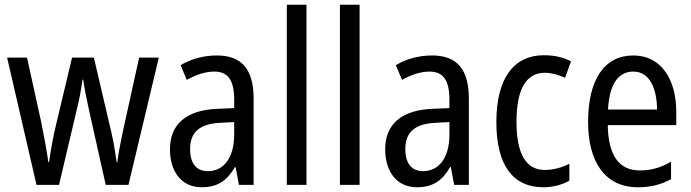

<svg xmlns="http://www.w3.org/2000/svg" viewBox="-20 -780 2916 810"><path d="M355 -318 426 0H522L650 -537H567L498 -224C487 -172 478 -124 475 -96H472C464 -158 452 -216 442 -255L376 -537H284L217 -256C203 -199 193 -139 187 -96H184C177 -147 165 -208 154 -264L94 -537H10L134 0H229L304 -318C315 -360 323 -407 328 -444H331C336 -409 345 -362 355 -318Z M895 -546C838 -546 785 -531 742 -505L768 -443C808 -465 846 -478 884 -478C941 -478 968 -443 968 -359V-324L898 -321C766 -316 697 -256 697 -150C697 -58 744 10 831 10C898 10 938 -18 971 -75H974L988 0H1050V-363C1050 -483 1004 -546 895 -546ZM911 -262 968 -265V-213C968 -113 923 -58 857 -58C811 -58 782 -87 782 -151C782 -220 819 -258 911 -262Z M1273 0V-760H1190V0Z M1497 0V-760H1414V0Z M1803 -546C1746 -546 1693 -531 1650 -505L1676 -443C1716 -465 1754 -478 1792 -478C1849 -478 1876 -443 1876 -359V-324L1806 -321C1674 -316 1605 -256 1605 -150C1605 -58 1652 10 1739 10C1806 10 1846 -18 1879 -75H1882L1896 0H1958V-363C1958 -483 1912 -546 1803 -546ZM1819 -262 1876 -265V-213C1876 -113 1831 -58 1765 -58C1719 -58 1690 -87 1690 -151C1690 -220 1727 -258 1819 -262Z M2272 10C2311 10 2352 0 2382 -18V-89C2350 -73 2315 -63 2278 -63C2199 -63 2159 -131 2159 -266C2159 -403 2199 -473 2279 -473C2306 -473 2337 -464 2364 -452L2389 -521C2360 -537 2321 -547 2275 -547C2146 -547 2074 -448 2074 -265C2074 -80 2146 10 2272 10Z M2652 -546C2530 -546 2461 -445 2461 -265C2461 -102 2529 10 2671 10C2725 10 2768 -1 2811 -24V-98C2767 -72 2726 -61 2679 -61C2591 -61 2546 -125 2544 -252H2833V-308C2833 -444 2770 -546 2652 -546ZM2652 -478C2721 -478 2751 -407 2752 -318H2545C2551 -425 2588 -478 2652 -478Z"/></svg>

Font: Noto Sans Sinhala UI Condensed
Style: Regular
Weight: 400
Width: 3
Designer: Jelle Bosma - Monotype Design Team
Foundry: Monotype Imaging Inc.
Version: Version 2.006